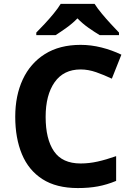

<svg xmlns="http://www.w3.org/2000/svg" viewBox="-20 -954 677 984"><path d="M393.1 -598.1Q306.2 -598.1 260 -532.7Q213.9 -467.3 213.9 -355Q213.9 -241.2 256.6 -178.7Q299.3 -116.2 393.1 -116.2Q436.5 -116.2 480.2 -126Q523.9 -135.7 575.2 -153.8V-26.9Q527.8 -7.3 481.9 1.2Q436 9.8 378.9 9.8Q268.6 9.8 197.5 -35.9Q126.5 -81.5 92.3 -163.8Q58.1 -246.1 58.1 -356Q58.1 -463.9 96.7 -546.9Q135.3 -629.9 210.2 -677Q285.2 -724.1 393.1 -724.1Q446.3 -724.1 499.8 -710.7Q553.2 -697.3 602.1 -673.8L553.2 -550.8Q513.2 -569.8 472.7 -584Q432.1 -598.1 393.1 -598.1ZM464.8 -934.1Q479 -911.6 501.7 -884.3Q524.4 -856.9 548.3 -831.1Q572.3 -805.2 589.8 -787.1V-773.9H491.2Q464.8 -789.6 433.8 -811.3Q402.8 -833 377 -859.9Q350.6 -833 320.8 -811.8Q291 -790.5 265.1 -773.9H166V-787.1Q184.6 -805.7 208.5 -831.3Q232.4 -856.9 254.9 -884.3Q277.3 -911.6 291 -934.1Z"/></svg>

Font: Open Sans
Style: Bold
Weight: 700
Designer: Monotype Design Team
Foundry: Monotype Imaging Inc.
Version: Version 3.000; ttfautohint (v1.8.4)